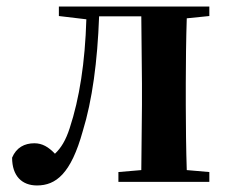

<svg xmlns="http://www.w3.org/2000/svg" viewBox="-20 -556 701 587"><path d="M411 0H620V-30L551 -36C549 -94 548 -179 548 -235V-301C548 -357 549 -442 551 -500L620 -507V-536H160V-507L244 -497C240 -365 223 -255 193 -164C181 -127 167 -104 148 -86C128 -107 109 -118 85 -118C55 -118 30 -105 17 -74C17 -18 47 11 93 11C151 11 197 -25 233 -155C262 -249 278 -368 283 -506H412L414 -301V-235L412 -36L342 -30V0Z"/></svg>

Font: Noto Serif KR
Style: Bold
Weight: 700
Designer: Ryoko NISHIZUKA 西塚涼子 (kana & ideographs); Frank Grießhammer (Latin, Greek & Cyrillic); Wenlong ZHANG 张文龙 (bopomofo); San
Foundry: Adobe
Version: Version 2.001;hotconv 1.1.0;makeotfexe 2.6.0